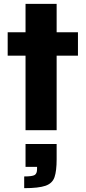

<svg xmlns="http://www.w3.org/2000/svg" viewBox="-20 -678 447 1000"><path d="M113 0V-388H20V-510H113V-658H275V-510H386V-388H275V0ZM106 302V241Q148 241 160.5 233.5Q173 226 173 203V191H113V72H275V152Q275 212 264 244.5Q253 277 217 289.5Q181 302 106 302Z"/></svg>

Font: Saira
Style: Bold
Weight: 700
Designer: Hector Gatti with collaboration of the Omnibus-Type team
Foundry: Omnibus-Type
Version: Version 1.100; ttfautohint (v1.8.3)